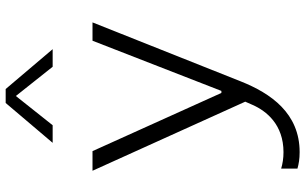

<svg xmlns="http://www.w3.org/2000/svg" viewBox="-215 -623 1050 660"><g transform="rotate(-90 310.0 -293.0)"><path d="M149 -637H209.5L310 -763.5L410.5 -637H471L334 -798.5H286ZM53 -500 290.5 25 279.5 50C258.5 98 211.5 156.5 117 156.5C95.5 156.5 77.5 153.5 60.5 148.5V204.5C76.5 209 93.5 212 117 212C250.5 212 319 113.5 360.5 9L563 -500H500L327.5 -57H320.5L120.5 -500Z"/></g></svg>

Font: Monaspace Neon ExtraLight
Style: Regular
Weight: 200
Designer: Riley Cran & the Lettermatic Team
Foundry: Lettermatic
Version: Version 1.200 (Monaspace Neon)